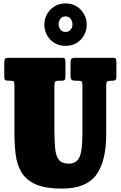

<svg xmlns="http://www.w3.org/2000/svg" viewBox="-20 -1090 710 1130"><path d="M438 -615H425Q407 -615 401 -620.8Q395 -626.5 395 -643.5V-713.5Q395 -734 399 -742Q403 -750 423 -750H641Q657 -750 661 -745Q665 -740 665 -723V-642.5Q665 -624.5 660.8 -619.8Q656.5 -615 641.5 -615H636Q616.5 -615 610.8 -610Q605 -605 605 -584.5V-300Q605 -139 545.5 -59.5Q486 20 345 20Q246.5 20 189.8 -5.5Q133 -31 106.2 -76.2Q79.5 -121.5 72.2 -181.5Q65 -241.5 65 -310V-589.5Q65 -607 59.8 -611Q54.5 -615 38 -615H35Q16.5 -615 10.8 -618.5Q5 -622 5 -640.5V-718.5Q5 -737 9.8 -743.5Q14.5 -750 32 -750H344Q358 -750 361.5 -745.2Q365 -740.5 365 -726V-639.5Q365 -624.5 360.8 -619.8Q356.5 -615 340.5 -615H328Q308 -615 304 -608.8Q300 -602.5 300 -582V-330Q300 -259 304.8 -214.2Q309.5 -169.5 327.5 -148.2Q345.5 -127 385 -127Q429.5 -127 447.2 -164Q465 -201 465 -300V-589.5Q465 -606.5 459.5 -610.8Q454 -615 438 -615ZM365.5 -820Q328 -820 300 -837.5Q272 -855 256.5 -883.5Q241 -912 241 -944.5Q241 -977.5 256.5 -1006Q272 -1034.5 300 -1052.2Q328 -1070 365.5 -1070Q403.5 -1070 431.5 -1052.2Q459.5 -1034.5 475 -1006Q490.5 -977.5 490.5 -944.5Q490.5 -912 475 -883.5Q459.5 -855 431.5 -837.5Q403.5 -820 365.5 -820ZM365.5 -902Q384.5 -902 395.5 -915.5Q406.5 -929 406.5 -945.5Q406.5 -965.5 395.5 -979.5Q384.5 -993.5 365.5 -993.5Q347 -993.5 336 -979.5Q325 -965.5 325 -945.5Q325 -929 336 -915.5Q347 -902 365.5 -902Z"/></svg>

Font: Besley* Condensed Fatface
Style: Regular
Weight: 900
Width: 3
Designer: Owen Earl
Foundry: indestructible type*
Version: Version 3.000; ttfautohint (v1.8.3)